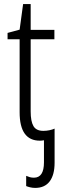

<svg xmlns="http://www.w3.org/2000/svg" viewBox="-20 -678 306 939"><path d="M152 241Q139 241 127 238Q115 235 108 232V182Q117 186 126 188.5Q135 191 146 191Q195 191 195 116V8Q185 10 175 10Q76 10 76 -129V-486H17V-517L76 -533L93 -658H130V-532H246V-486H130V-133Q130 -85 143.5 -61.5Q157 -38 192 -38Q207 -38 221.5 -41Q236 -44 247 -49V118Q247 177 223 209Q199 241 152 241Z"/></svg>

Font: Noto Sans Condensed Light
Style: Regular
Weight: 300
Width: 3
Designer: Monotype Design Team
Foundry: Monotype Imaging Inc.
Version: Version 2.013; ttfautohint (v1.8.4.7-5d5b)